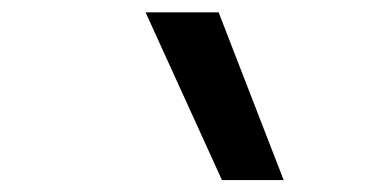

<svg xmlns="http://www.w3.org/2000/svg" viewBox="-20 -815 626 313"><path d="M341.8 -521.5 217.3 -794.9H336.4L442.4 -521.5Z"/></svg>

Font: Cascadia Mono NF
Style: Italic
Weight: 400
Italic angle: -10°
Monospace: yes
Designer: Aaron Bell
Foundry: Saja Typeworks
Version: Version 2404.023